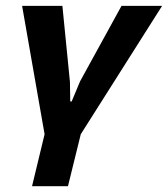

<svg xmlns="http://www.w3.org/2000/svg" viewBox="-20 -459 576 658"><path d="M55.7 -439H193.8L219.7 -178.2L220.7 -111.3H225.6L254.4 -180.2L396.5 -439H535.6L256.8 1L212.9 179.2H89.8L132.8 1Z"/></svg>

Font: PT Astra Sans
Style: Bold Italic
Weight: 700
Italic angle: -16°
Designer: A.Korolkova, I. Chaeva
Foundry: ParaType Ltd
Version: Version 1.002W